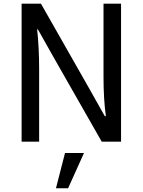

<svg xmlns="http://www.w3.org/2000/svg" viewBox="-20 -765 770 1037"><path d="M96.7 0V-745.1H201.2L459 -292L545.9 -137.7H551.8Q539.1 -228.5 539.1 -349.6V-745.1H633.8V0H529.3L271.5 -452.1L184.6 -606.4H180.7Q191.4 -504.9 191.4 -394.5V0ZM282.2 252 331.1 61.5H433.6L347.7 252Z"/></svg>

Font: Gothic A1 Medium
Style: Regular
Weight: 500
Designer: HanYang I&C Co.,Ltd.
Foundry: HanYang I&C Co.,Ltd.
Version: Version 2.50